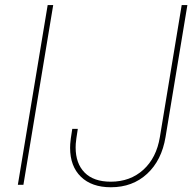

<svg xmlns="http://www.w3.org/2000/svg" viewBox="-20 -748 783 777"><path d="M195.3 -727.5 74.7 0H52.2L172.9 -727.5ZM428.7 9.8Q351.1 9.8 307.4 -32.7Q263.7 -75.2 263.7 -149.9Q263.7 -156.7 264.2 -165.3Q264.6 -173.8 266.6 -188.2Q268.6 -202.6 272.5 -226.6H294.9Q291 -202.6 289.1 -188.5Q287.1 -174.3 286.6 -166.3Q286.1 -158.2 286.1 -151.4Q286.1 -86.4 322.5 -49.6Q358.9 -12.7 428.2 -12.7Q506.8 -12.7 560.1 -61Q613.3 -109.4 627 -193.4L715.3 -727.5H738.3L649.9 -193.4Q634.3 -99.1 575.4 -44.7Q516.6 9.8 428.7 9.8Z"/></svg>

Font: Inter 24pt Thin
Style: Italic
Weight: 250
Italic angle: -9.3988°
Version: Version 4.001;git-66647c0bb